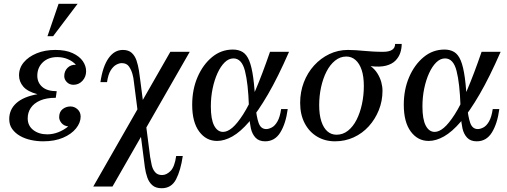

<svg xmlns="http://www.w3.org/2000/svg" viewBox="-20 -740 2693 1019"><path d="M321 -336Q321 -363 339 -380.5Q357 -398 383 -396Q366 -415 340 -426Q314 -437 284 -437Q236 -437 207 -409Q178 -381 178 -338Q178 -302 204 -279Q230 -256 281 -256L276 -221Q226 -221 193 -206.5Q160 -192 143.5 -167.5Q127 -143 127 -112Q127 -73 156.5 -50Q186 -27 231 -27Q261 -27 290 -38.5Q319 -50 342 -69Q319 -72 306.5 -87Q294 -102 294 -118Q294 -146 312 -160.5Q330 -175 354 -175Q375 -175 391.5 -160Q408 -145 408 -121Q408 -89 383.5 -58.5Q359 -28 314.5 -9Q270 10 209 10Q176 10 144 3Q112 -4 86.5 -18.5Q61 -33 45 -55Q29 -77 29 -108Q29 -159 67 -193Q105 -227 179 -240Q126 -254 103.5 -280.5Q81 -307 81 -340Q81 -379 106 -409Q131 -439 174.5 -457Q218 -475 274 -475Q329 -475 365.5 -458Q402 -441 419.5 -415.5Q437 -390 437 -362Q437 -332 417.5 -311Q398 -290 370 -290Q349 -290 335 -304Q321 -318 321 -336ZM392 -720 262 -548H232L291 -720Z M884 -465H987L577 250H475ZM915 88H950Q939 164 914.5 211.5Q890 259 838 259Q807 259 789 243.5Q771 228 762 202.5Q753 177 749 148.5Q745 120 742 94L690 -310Q689 -325 683 -347Q677 -369 664.5 -387Q652 -405 626 -405Q613 -405 597 -396.5Q581 -388 567.5 -366.5Q554 -345 548 -304H513Q525 -387 556 -431Q587 -475 632 -475Q662 -475 679 -459.5Q696 -444 704.5 -419Q713 -394 717.5 -365Q722 -336 725 -310L777 94Q780 113 785 135.5Q790 158 803 173.5Q816 189 840 189Q864 189 885.5 167Q907 145 915 88Z M1132 8Q1074 8 1037 -42Q1000 -92 1000 -184Q1000 -265 1028.5 -331Q1057 -397 1105.5 -437Q1154 -477 1216 -477Q1246 -477 1267.5 -464Q1289 -451 1302.5 -418.5Q1316 -386 1324 -327.5Q1332 -269 1336 -178H1301Q1297 -298 1280 -364Q1263 -430 1219 -430Q1194 -430 1172.5 -409Q1151 -388 1134.5 -352Q1118 -316 1108.5 -270.5Q1099 -225 1099 -175Q1099 -107 1116.5 -73.5Q1134 -40 1164 -40Q1187 -40 1213 -62Q1239 -84 1270.5 -133Q1302 -182 1337 -264Q1372 -346 1413 -465H1514Q1455 -330 1402 -239Q1349 -148 1302.5 -94Q1256 -40 1213.5 -16Q1171 8 1132 8ZM1387 10Q1354 10 1336 -9.5Q1318 -29 1311.5 -58.5Q1305 -88 1303.5 -120.5Q1302 -153 1301 -178H1336Q1341 -121 1352.5 -88Q1364 -55 1393 -55Q1406 -55 1422.5 -63.5Q1439 -72 1452.5 -95.5Q1466 -119 1472 -161H1507Q1497 -85 1468 -37.5Q1439 10 1387 10Z M2112 -507Q2112 -483 2104.5 -460Q2097 -437 2079 -418.5Q2061 -400 2029 -391.5Q1997 -383 1947 -389Q1969 -373 1983 -350.5Q1997 -328 2003.5 -304.5Q2010 -281 2010 -258Q2010 -204 1990.5 -155.5Q1971 -107 1937 -69.5Q1903 -32 1857 -11Q1811 10 1758 10Q1705 10 1663 -15Q1621 -40 1597 -86Q1573 -132 1573 -194Q1573 -252 1592.5 -303Q1612 -354 1647 -392.5Q1682 -431 1728 -453Q1774 -475 1827 -475Q1848 -475 1869 -473.5Q1890 -472 1912 -470Q1934 -468 1959 -466.5Q1984 -465 2013 -465Q2077 -465 2077 -507ZM1766 -25Q1800 -25 1827 -46.5Q1854 -68 1872.5 -104.5Q1891 -141 1901 -187.5Q1911 -234 1911 -283Q1911 -334 1899.5 -368.5Q1888 -403 1867 -421.5Q1846 -440 1818 -440Q1785 -440 1758 -418Q1731 -396 1712.5 -359.5Q1694 -323 1684 -277Q1674 -231 1674 -182Q1674 -131 1685.5 -96Q1697 -61 1717.5 -43Q1738 -25 1766 -25Z M2255 8Q2197 8 2160 -42Q2123 -92 2123 -184Q2123 -265 2151.5 -331Q2180 -397 2228.5 -437Q2277 -477 2339 -477Q2369 -477 2390.5 -464Q2412 -451 2425.5 -418.5Q2439 -386 2447 -327.5Q2455 -269 2459 -178H2424Q2420 -298 2403 -364Q2386 -430 2342 -430Q2317 -430 2295.5 -409Q2274 -388 2257.5 -352Q2241 -316 2231.5 -270.5Q2222 -225 2222 -175Q2222 -107 2239.5 -73.5Q2257 -40 2287 -40Q2310 -40 2336 -62Q2362 -84 2393.5 -133Q2425 -182 2460 -264Q2495 -346 2536 -465H2637Q2578 -330 2525 -239Q2472 -148 2425.5 -94Q2379 -40 2336.5 -16Q2294 8 2255 8ZM2510 10Q2477 10 2459 -9.5Q2441 -29 2434.5 -58.5Q2428 -88 2426.5 -120.5Q2425 -153 2424 -178H2459Q2464 -121 2475.5 -88Q2487 -55 2516 -55Q2529 -55 2545.5 -63.5Q2562 -72 2575.5 -95.5Q2589 -119 2595 -161H2630Q2620 -85 2591 -37.5Q2562 10 2510 10Z"/></svg>

Font: Brygada 1918 Medium
Style: Italic
Weight: 500
Italic angle: -8°
Designer: Mateusz Machalski | Borys Kosmynka | Przemek Hoffer
Foundry: NIEPODLEGLA 2018
Version: Version 3.006